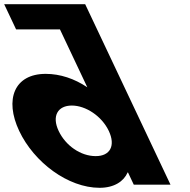

<svg xmlns="http://www.w3.org/2000/svg" viewBox="-140 -880 905 915"><path d="M-48.5 -256C22.4 -106 184.6 15 334.6 15C404.6 15 449.9 -16 468.1 -58H470.1L497.5 0H672.5L322.7 -740L265.9 -860H88.9H-120.1L-63.3 -740H145.7L276.1 -464C214.8 -505 146.9 -528 77.9 -528C-72.1 -528 -119.4 -406 -48.5 -256ZM139.5 -256C105.9 -327 135.3 -377 202.3 -377C268.3 -377 344.9 -327 378.5 -256C411.6 -186 385.2 -136 316.2 -136C244.2 -136 172.6 -186 139.5 -256Z"/></svg>

Font: Hussar
Style: BdOpOblFive
Weight: 700
Foundry: Cannot Into Space Fonts
Version: Version 2.00